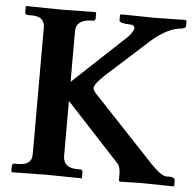

<svg xmlns="http://www.w3.org/2000/svg" viewBox="-49 -696 757 747"><g transform="rotate(5 330.0 -322.5)"><path d="M221.2 -76.2Q223.6 -32.7 275.9 -32.2H290Q297.4 -30.3 297.9 -22.9V0L295.9 2Q294.9 2 160.2 0Q160.2 0 23.9 2L22 0V-22.9Q23.4 -30.8 29.8 -32.2H43.9Q91.8 -32.2 97.7 -62Q98.6 -68.8 99.1 -76.2V-568.8Q99.1 -605.5 64.9 -611.3Q55.2 -612.8 43.9 -612.8H29.8Q22.9 -614.7 22 -621.1V-645L23.9 -647Q24.9 -647 160.2 -645L294.9 -647L296.9 -645V-621.1Q295.4 -614.3 290 -612.8H274.9Q223.1 -608.4 221.2 -568.8V-368.2L429.2 -563Q435.1 -568.8 440.4 -576.4Q445.8 -584 449 -592Q452.1 -600.1 447.5 -605.5Q442.9 -610.8 430.2 -610.8Q391.1 -611.8 390.1 -623V-644L394 -647Q395 -647 527.8 -645L645 -647L649.9 -644V-623Q648.4 -612.8 620.1 -610.8Q566.9 -601.1 505.9 -543.9L351.1 -403.8Q310.5 -365.7 312.5 -350.6Q314.5 -341.3 324.2 -331.1L563 -77.1Q604.5 -34.7 624 -34.2H642.1Q657.7 -31.2 658.2 -22V0L654.8 2Q653.8 2 524.9 0L445.8 2L441.9 -2V-27.8Q441.9 -55.2 430.7 -67.9Q428.2 -70.3 426.8 -71.8L221.2 -293.9Z"/></g></svg>

Font: Linux Libertine O
Style: Semibold
Weight: 700
Designer: Philipp H. Poll
Foundry: Philipp H. Poll
Version: Version 5.0.0